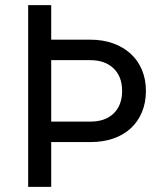

<svg xmlns="http://www.w3.org/2000/svg" viewBox="-20 -730 640 750"><path d="M90 -710H180V-575H333Q382 -575 422 -560.5Q462 -546 490.5 -520Q519 -494 534.5 -457Q550 -420 550 -375Q550 -329 534.5 -292Q519 -255 491 -229Q463 -203 423 -189Q383 -175 333 -175H180V0H90ZM180 -495V-255H333Q391 -255 424 -287Q457 -319 457 -375Q457 -431 423.5 -463Q390 -495 333 -495Z"/></svg>

Font: JetBrainsMono NF
Style: Regular
Weight: 400
Monospace: yes
Designer: Philipp Nurullin, Konstantin Bulenkov
Foundry: JetBrains
Version: Version 1.0.2; ttfautohint (v1.8.3)